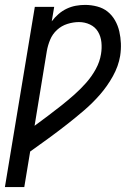

<svg xmlns="http://www.w3.org/2000/svg" viewBox="-48 -548 568 783"><path d="M-28 215 94 -520H173L163 -461Q175 -477 190.5 -490.5Q206 -504 224 -512.5Q242 -521 261 -524.5Q280 -528 299 -528Q324 -528 348.5 -521.5Q373 -515 391 -500.5Q409 -486 421 -465Q433 -444 438.5 -420Q444 -396 445 -371Q446 -346 442 -320Q435 -278 412.5 -237.5Q390 -197 360 -162.5Q330 -128 295 -98Q260 -68 223.5 -39.5Q187 -11 150 16Q113 43 75 70L51 215ZM93 -35Q120 -55 147.5 -75.5Q175 -96 202 -117.5Q229 -139 254.5 -161.5Q280 -184 303 -210Q326 -236 342.5 -266Q359 -296 364 -328Q368 -352 365.5 -376Q363 -400 351.5 -419Q340 -438 319 -448Q298 -458 274 -458Q251 -458 227 -450.5Q203 -443 184.5 -426Q166 -409 156.5 -386Q147 -363 143 -340Z"/></svg>

Font: Iosevka Custom
Style: Italic
Weight: 400
Italic angle: -9°
Monospace: yes
Designer: Belleve Invis
Foundry: Belleve Invis
Version: Version 30.3.3; ttfautohint (v1.8.3)